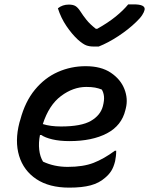

<svg xmlns="http://www.w3.org/2000/svg" viewBox="-20 -848 682 879"><path d="M432 -635H408Q389 -635 374.5 -640.5Q360 -646 337 -666Q309 -692 284 -729Q259 -766 245 -810Q266 -827 295 -827Q315 -827 326 -820Q337 -813 348 -796Q360 -777 376 -757Q392 -737 419 -716H425Q475 -744 510 -772.5Q545 -801 567 -828H592Q647 -828 642 -803Q640 -793 631 -779Q622 -765 603 -747Q568 -713 521.5 -682.5Q475 -652 432 -635ZM372 -545Q443 -545 487.5 -515Q532 -485 549.5 -440.5Q567 -396 556 -352L554 -344Q537 -273 469.5 -237.5Q402 -202 298 -202Q253 -202 219.5 -210Q186 -218 169 -230H163Q156 -195 159.5 -163Q163 -131 177 -108Q228 -84 290 -84Q361 -84 408.5 -102.5Q456 -121 506 -158H512Q512 -144 510.5 -132.5Q509 -121 507 -110Q500 -82 489 -65Q478 -48 461 -34Q434 -10 395 0.5Q356 11 297 11Q205 11 146.5 -28Q88 -67 67.5 -134.5Q47 -202 69 -287L73 -300Q95 -383 140 -437.5Q185 -492 245 -518.5Q305 -545 372 -545ZM375 -450Q315 -450 259.5 -408.5Q204 -367 176 -280Q211 -269 259 -269Q352 -269 396 -294.5Q440 -320 451 -362Q458 -389 456 -407Q454 -425 446 -438Q431 -444 415 -447Q399 -450 375 -450Z"/></svg>

Font: Recursive Sn Csl St Med
Style: Italic
Weight: 500
Italic angle: -15°
Version: Version 1.079;hotconv 1.0.112;makeotfexe 2.5.65598; ttfautoh